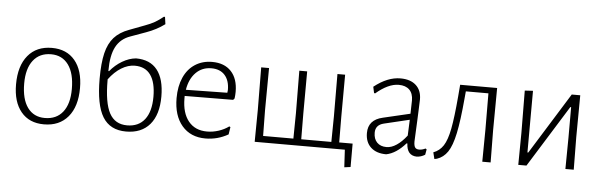

<svg xmlns="http://www.w3.org/2000/svg" viewBox="-51 -887 3667 1169"><g transform="rotate(5 1783.0 -302.0)"><path d="M437 -233Q437 -120 384 -57Q331 6 237 6Q147 6 97 -54.5Q47 -115 47 -222Q47 -335 99.5 -398.5Q152 -462 246 -462Q336 -462 386.5 -401.5Q437 -341 437 -233ZM96 -232Q96 -136 133.5 -84.5Q171 -33 239 -33Q310 -33 349 -82.5Q388 -132 388 -223Q388 -319 350 -371Q312 -423 244 -423Q174 -423 135 -373Q96 -323 96 -232Z M935 -225Q935 -114 884 -54Q833 6 739 6Q641 6 596 -67.5Q551 -141 551 -301Q551 -396 565.5 -456.5Q580 -517 613 -554Q646 -591 703 -612L798 -648Q831 -660 855 -673.5Q879 -687 909 -711L915 -709L921 -666Q871 -629 809 -607L715 -573Q655 -552 627.5 -499.5Q600 -447 600 -354V-352L604 -351Q636 -390 677.5 -414.5Q719 -439 761 -443Q847 -443 891 -387.5Q935 -332 935 -225ZM887 -219Q887 -307 854.5 -352.5Q822 -398 758 -398Q717 -398 676 -373Q635 -348 600 -301V-296Q600 -157 634 -94.5Q668 -32 742 -32Q812 -32 849.5 -80.5Q887 -129 887 -219Z M1383 -293Q1383 -273 1380 -252L1372 -243L1076 -241V-226Q1076 -137 1116.5 -87Q1157 -37 1230 -37Q1266 -37 1301 -48.5Q1336 -60 1363 -80L1370 -76L1363 -31Q1298 6 1224 6Q1133 6 1080.5 -55.5Q1028 -117 1028 -224Q1028 -296 1052 -350Q1076 -404 1121 -433Q1166 -462 1225 -462Q1300 -462 1341.5 -417.5Q1383 -373 1383 -293ZM1335 -300Q1335 -358 1306 -390.5Q1277 -423 1224 -423Q1167 -423 1129 -384.5Q1091 -346 1080 -279L1333 -283Z M2120 102 2082 107 2076 0H1525L1527 -195L1525 -455H1573L1571 -198L1573 -40H1758L1760 -195L1758 -455H1806L1805 -198L1806 -40H1990L1992 -195L1991 -455H2038L2037 -198L2038 -41H2120Z M2505 -345Q2505 -324 2503 -289.5Q2501 -255 2500 -216Q2494 -102 2494 -87Q2494 -61 2501.5 -50.5Q2509 -40 2527 -40Q2545 -40 2565 -50L2572 -45L2566 -12Q2542 3 2515 4Q2455 2 2452 -71H2447Q2390 -6 2329 6Q2269 6 2235 -25.5Q2201 -57 2201 -113Q2201 -194 2289 -214L2455 -253L2457 -334Q2457 -377 2434 -399.5Q2411 -422 2369 -422Q2305 -422 2229 -357L2223 -360L2215 -397Q2297 -462 2376 -462Q2437 -462 2471 -431Q2505 -400 2505 -345ZM2299 -179Q2248 -167 2248 -119Q2248 -81 2269 -59.5Q2290 -38 2327 -38Q2357 -38 2388.5 -59Q2420 -80 2450 -119L2454 -216Z M2965 -198 2967 0H2916L2918 -195L2917 -418H2779L2775 -375Q2763 -238 2746.5 -160Q2730 -82 2704.5 -44.5Q2679 -7 2639 6L2624 9L2614 -31Q2652 -45 2674.5 -79.5Q2697 -114 2710.5 -184Q2724 -254 2735 -383L2741 -455H2967Z M3138 -195 3136 -454 3186 -457 3185 -80H3190L3423 -455H3475L3473 -199L3475 0H3424L3426 -192V-378H3421L3186 0H3136Z"/></g></svg>

Font: Luna Sans Light
Style: Regular
Weight: 300
Designer: Juan Pablo del Peral
Foundry: Huerta Tipografica
Version: Version 2.001; ttfautohint (v1.5)